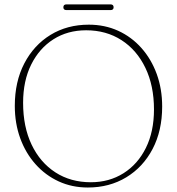

<svg xmlns="http://www.w3.org/2000/svg" viewBox="-20 -822 790 856"><path d="M376 -712Q447 -712 506.8 -684.8Q566.5 -657.5 610.5 -608Q654.5 -558.5 678.8 -492Q703 -425.5 703 -347Q703 -239.5 660.5 -158.2Q618 -77 543 -31.5Q468 14 371.5 14Q301 14 241.8 -13.2Q182.5 -40.5 138.5 -89.8Q94.5 -139 70.2 -205.5Q46 -272 46 -350Q46 -458 88.5 -539.5Q131 -621 205.2 -666.5Q279.5 -712 376 -712ZM666.5 -334Q666.5 -440 628.2 -519.5Q590 -599 521.8 -643Q453.5 -687 364 -687Q281.5 -687 218.2 -646.8Q155 -606.5 119 -534Q83 -461.5 83 -363.5Q83 -256.5 121 -177Q159 -97.5 227 -53.5Q295 -9.5 385 -9.5Q467 -9.5 530.8 -49.8Q594.5 -90 630.5 -162.8Q666.5 -235.5 666.5 -334ZM262.5 -789.5Q262.5 -802.5 276.5 -802.5H472.5Q486.5 -802.5 486.5 -789.5Q486.5 -777 472.5 -777H276.5Q262.5 -777 262.5 -789.5Z"/></svg>

Font: Fraunces 72pt S050 Thin
Style: Regular
Weight: 100
Version: Version 1.000; ttfautohint (v1.8.3)